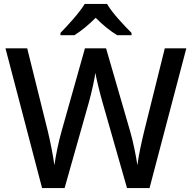

<svg xmlns="http://www.w3.org/2000/svg" viewBox="-20 -961 981 981"><path d="M527 -941H413C386 -896 326 -831 289 -793V-781H360C395 -803 433 -834 469 -870C504 -834 544 -802 579 -781H652V-793C615 -830 552 -896 527 -941ZM932 -714H822L717 -292C703 -234 688 -166 682 -117C675 -163 661 -236 645 -290L522 -714H414L295 -292C280 -240 265 -168 258 -117C251 -166 238 -234 224 -292L119 -714H8L195 0H310L434 -438C449 -491 465 -566 467 -589C471 -566 489 -489 503 -441L629 0H744Z"/></svg>

Font: Noto Sans Gunjala Gondi Medium
Style: Regular
Weight: 500
Designer: Ek Type
Foundry: Ek Type
Version: Version 1.004